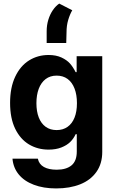

<svg xmlns="http://www.w3.org/2000/svg" viewBox="-20 -845 648 1075"><path d="M49.9 43.5H191.9Q198.5 74.7 225.9 90Q253.2 105.2 297.7 105.2Q350.9 105.2 380.4 80.9Q409.9 56.5 409.9 3.7V-93.8H403.6Q392.2 -68.7 373.2 -50.1Q354.3 -31.5 323.6 -19.4Q292.9 -7.3 252.1 -7.3Q191 -7.3 142.2 -36.5Q93.4 -65.8 64.9 -124.4Q36.5 -183.1 36.5 -268.6Q36.5 -355.3 65.3 -415.9Q94.1 -476.5 142.9 -506.8Q191.6 -537.1 252 -537.1Q293.9 -537.1 324.1 -523.1Q354.3 -509 371.6 -489.6Q388.8 -470.1 403.4 -441.3H409.1V-530.3H552.5V5.8Q552.5 71.2 519.9 117.4Q487.4 163.5 429.3 186.8Q371.2 210 294.4 210Q223.2 210 169.2 189.4Q115.1 168.9 84.7 131.4Q54.2 94 49.9 43.5ZM410.8 -267.3Q410.8 -314.4 397.3 -349.3Q383.9 -384.2 358.5 -402.9Q333.1 -421.6 297 -421.6Q260.9 -421.6 235.5 -402.3Q210.2 -382.9 197 -348.1Q183.9 -313.2 183.9 -267.3Q183.9 -221.1 197 -187.4Q210.2 -153.7 235.5 -135.2Q260.9 -116.7 297 -116.7Q332.7 -116.7 358.3 -134.8Q383.9 -152.8 397.3 -186.6Q410.8 -220.3 410.8 -267.3ZM311.7 -824.9 384.6 -787.5Q371.2 -764.7 361.8 -733.1Q352.5 -701.6 352.5 -664.3L350.9 -604.3H241.3V-669.8Q241.3 -704.4 250.7 -734.8Q260.1 -765.2 276.1 -788.5Q292.2 -811.8 311.7 -824.9Z"/></svg>

Font: Pretendard Std Variable
Style: Regular
Weight: 400
Designer: Base glyphs from Inter by Rasmus Andersson; Hangeul glyphs from Noto Sans CJK(Source Han Sans) by Jang Soo-young and Kan
Foundry: Kil Hyung-jin
Version: Version 1.309;Glyphs 3.2 (3225)